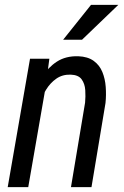

<svg xmlns="http://www.w3.org/2000/svg" viewBox="-20 -770 510 790"><path d="M167.5 -410.2 96.2 0H11.7L103.5 -528.3H183.1ZM128.4 -282.2 97.7 -283.7Q103 -325.2 116.5 -370.4Q129.9 -415.5 153.8 -454.1Q177.7 -492.7 214.1 -516.4Q250.5 -540 301.8 -538.6Q341.3 -537.1 365.5 -519.5Q389.6 -502 401.1 -473.9Q412.6 -445.8 415 -412.4Q417.5 -378.9 414.1 -346.2L356.4 0H272L330.1 -347.7Q332.5 -373 330.8 -399.2Q329.1 -425.3 315.9 -443.6Q302.7 -461.9 270.5 -462.9Q236.8 -463.9 211.7 -446.3Q186.5 -428.7 169.4 -400.6Q152.3 -372.6 142.3 -341.1Q132.3 -309.6 128.4 -282.2ZM239.7 -606.4 354.5 -750H466.8L317.4 -606.4Z"/></svg>

Font: Roboto Condensed
Style: Italic
Weight: 400
Italic angle: -12°
Designer: Christian Robertson
Foundry: Google
Version: Version 3.0